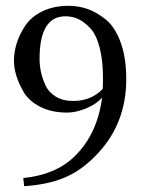

<svg xmlns="http://www.w3.org/2000/svg" viewBox="-20 -629 505 660"><path d="M333 -323Q334 -333 334 -360Q334 -423 322 -467.5Q310 -512 289 -533.5Q268 -555 248 -564Q228 -573 205 -573Q116 -573 116 -427Q116 -405 120.5 -383Q125 -361 136 -336.5Q147 -312 171.5 -297Q196 -282 232 -282Q293 -282 333 -323ZM60 -17Q171 -28 236 -91Q315 -168 331 -294Q313 -272 277.5 -257Q242 -242 211 -242Q156 -242 117 -262.5Q78 -283 60.5 -314Q43 -345 35.5 -371Q28 -397 28 -420Q28 -450 37.5 -480.5Q47 -511 67 -541Q87 -571 125.5 -590Q164 -609 216 -609Q249 -609 280 -598.5Q311 -588 343 -562.5Q375 -537 394.5 -484Q414 -431 414 -357Q414 -199 307 -92Q257 -41 199.5 -17.5Q142 6 63 11Z"/></svg>

Font: Libertinus Sans
Style: Regular
Weight: 400
Designer: Philipp H. Poll
Foundry: Khaled Hosny
Version: Version 6.1